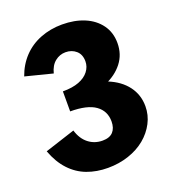

<svg xmlns="http://www.w3.org/2000/svg" viewBox="-126 -763 769 866"><g transform="rotate(-20 258.5 -329.5)"><path d="M331 -182Q331 -232 292 -260Q253 -288 171 -288V-384Q218 -384 249 -396Q280 -408 296.5 -429.5Q313 -451 313 -477Q313 -510 292.5 -528Q272 -546 242 -546Q214 -546 191.5 -528Q169 -510 160 -474L30 -507Q48 -558 82.5 -594.5Q117 -631 165.5 -650Q214 -669 270 -669Q330 -669 376.5 -649.5Q423 -630 450 -593Q477 -556 477 -505Q477 -451 446 -411Q415 -371 361.5 -348.5Q308 -326 240 -326V-380Q319 -380 377 -356.5Q435 -333 466.5 -291Q498 -249 498 -194Q498 -152 478.5 -114.5Q459 -77 425 -49Q391 -21 344.5 -5.5Q298 10 245 10Q191 10 145.5 -7Q100 -24 65.5 -61Q31 -98 10 -155L155 -202Q168 -159 197 -136.5Q226 -114 264 -114Q298 -114 314.5 -132Q331 -150 331 -182Z"/></g></svg>

Font: Ysabeau Office Black
Style: Regular
Weight: 900
Designer: Christian Thalmann (Catharsis Fonts)
Version: Version 2.001;gftools[0.9.30]; featfreeze: tnum,lnum,ss02